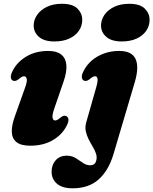

<svg xmlns="http://www.w3.org/2000/svg" viewBox="-20 -753 808 1012"><path d="M265.5 -179Q254 -145 257.2 -131.5Q260.5 -118 270.5 -118Q276 -118 281.8 -121Q287.5 -124 296 -131Q308 -141 315.5 -142.8Q323 -144.5 330.5 -140.5Q340 -135.5 340.8 -122.2Q341.5 -109 330.5 -88.5Q306.5 -42 257 -13.5Q207.5 15 140 15Q89.5 15 66.2 -4.5Q43 -24 42.2 -58.5Q41.5 -93 58 -139L112 -290.5Q124.5 -324.5 120.8 -337.8Q117 -351 107 -351Q101.5 -351 95.8 -348.2Q90 -345.5 81.5 -338Q69.5 -328.5 62 -326.8Q54.5 -325 47 -328.5Q37.5 -333.5 37 -346.8Q36.5 -360 47 -380.5Q70.5 -426.5 119.5 -455.5Q168.5 -484.5 234.5 -484.5Q279 -484.5 302.8 -465.5Q326.5 -446.5 329.8 -410.5Q333 -374.5 315 -323ZM266.5 -534.5Q213 -534.5 185.2 -558.8Q157.5 -583 157.5 -618.5Q157.5 -648 175.5 -674.2Q193.5 -700.5 226.8 -716.8Q260 -733 306.5 -733Q363 -733 388.2 -707.8Q413.5 -682.5 413.5 -648.5Q413.5 -616 395.2 -590Q377 -564 344.2 -549.2Q311.5 -534.5 266.5 -534.5ZM691 -322 578 60Q552.5 145.5 500.2 192.5Q448 239.5 362.5 239.5Q308 239.5 280 215.2Q252 191 252 151.5Q252 115 274 91.2Q296 67.5 331 67.5Q358.5 67.5 378.8 80Q399 92.5 416.8 105.2Q434.5 118 455 118Q468 118 476 112.2Q484 106.5 487.5 92.5Q492 74.5 486 56.8Q480 39 468.8 20.2Q457.5 1.5 447.2 -18.8Q437 -39 432.2 -61.2Q427.5 -83.5 434.5 -108L486.5 -290.5Q496.5 -325.5 494 -338.2Q491.5 -351 481.5 -351Q476 -351 470.2 -348.2Q464.5 -345.5 455.5 -338Q444 -328.5 436.2 -326.8Q428.5 -325 421.5 -328.5Q412 -333.5 411.2 -346.8Q410.5 -360 421.5 -380.5Q437.5 -411.5 464.8 -434.8Q492 -458 528.5 -471.2Q565 -484.5 608.5 -484.5Q674.5 -484.5 694.2 -442.8Q714 -401 691 -322ZM621.5 -534.5Q568 -534.5 540.2 -558.8Q512.5 -583 512.5 -618.5Q512.5 -648 530.2 -674.2Q548 -700.5 581.5 -716.8Q615 -733 661.5 -733Q717.5 -733 743 -707.8Q768.5 -682.5 768.5 -648.5Q768.5 -616 750.2 -590Q732 -564 699.2 -549.2Q666.5 -534.5 621.5 -534.5Z"/></svg>

Font: Fraunces Black
Style: Italic
Weight: 900
Italic angle: -16°
Version: Version 1.000;[b76b70a41]